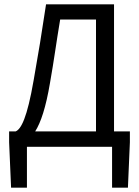

<svg xmlns="http://www.w3.org/2000/svg" viewBox="-20 -676 640 884"><path d="M31 188H104V0H496V188H569L578 -21V-71H505V-656H192C171 -516 158 -437 135 -307C105 -133 77 -81 52 -71H22V-21ZM210 -293C230 -406 238 -473 257 -586H422V-71H142C168 -112 191 -181 210 -293Z"/></svg>

Font: Hasklig
Style: Regular
Weight: 400
Monospace: yes
Designer: Paul D. Hunt, Teo Tuominen
Foundry: Adobe Systems Incorporated
Version: Version 2.030;PS 1.0;hotconv 16.6.51;makeotf.lib2.5.65220